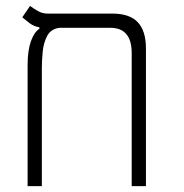

<svg xmlns="http://www.w3.org/2000/svg" viewBox="-20 -632 626 652"><path d="M475.6 -467.3V0H427.2V-451.7Q427.2 -537.6 354.5 -537.6H182.6Q153.3 -534.2 140.6 -510.7Q127.9 -487.3 125 -456.5Q122.1 -425.8 122.1 -400.4V0H73.7V-409.7Q73.7 -460.4 85 -491.9Q96.2 -523.4 113.8 -534.2V-539.1Q93.8 -543 80.3 -553.5Q66.9 -564 55.7 -573.2L82 -611.8Q93.3 -603.5 108.4 -594.7Q123.5 -585.9 141.6 -585.9H360.8Q420.4 -585.9 448 -556.4Q475.6 -526.9 475.6 -467.3Z"/></svg>

Font: Cascadia Code NF ExtraLight
Style: Regular
Weight: 200
Monospace: yes
Designer: Aaron Bell
Foundry: Saja Typeworks
Version: Version 2404.023; ttfautohint (v1.8.4)